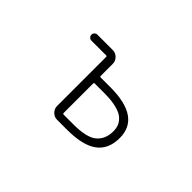

<svg xmlns="http://www.w3.org/2000/svg" viewBox="-67 -850 1133 1133"><g transform="rotate(45 500.0 -283.5)"><path d="M442.4 -330.1Q435.5 -330.1 435.5 -322.3V-78.1Q435.5 -70.3 442.4 -70.3H522.5Q636.7 -70.3 678.2 -107.4Q719.7 -144.5 719.7 -207Q719.7 -232.4 712.4 -252Q705.1 -271.5 685.5 -290Q666 -308.6 624.5 -319.3Q583 -330.1 522.5 -330.1ZM378.9 -488.3Q378.9 -495.1 372.1 -495.1H249Q239.3 -495.1 231.9 -502.4Q224.6 -509.8 224.6 -520Q224.6 -530.3 231.9 -537.6Q239.3 -544.9 249 -544.9H377.9Q401.4 -544.9 418.5 -527.8Q435.5 -510.7 435.5 -487.3V-386.7Q435.5 -379.9 442.4 -379.9H522.5Q774.4 -379.9 774.4 -207Q774.4 -113.3 712.4 -67.4Q650.4 -21.5 518.6 -21.5H436.5Q413.1 -21.5 396 -38.6Q378.9 -55.7 378.9 -79.1Z"/></g></svg>

Font: Rounded-X Mgen+ 1m light
Style: Regular
Weight: 200
Designer: [Source Han Sans]
Ryoko NISHIZUKA  (kana & ideographs); Paul D. Hunt (Latin, Greek & Cyrillic); Wenlong ZHANG  (bopomofo
Version: Version 1.059.20150602